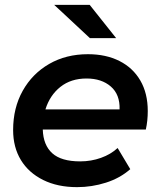

<svg xmlns="http://www.w3.org/2000/svg" viewBox="-20 -763 659 790"><path d="M297 7Q217 7 157.5 -22.5Q98 -52 66 -104.5Q34 -157 34 -228Q34 -319 73.5 -389.5Q113 -460 182.5 -500Q252 -540 342 -540Q416 -540 471.5 -512Q527 -484 557.5 -431.5Q588 -379 588 -306Q588 -286 586 -267Q584 -248 580 -230H156Q158 -166 195 -132.5Q232 -99 310 -99Q355 -99 395.5 -113.5Q436 -128 464 -154L516 -67Q474 -30 416 -11.5Q358 7 297 7ZM167 -313H472Q474 -374 436 -407Q398 -440 336 -440Q272 -440 228.5 -405.5Q185 -371 167 -313ZM350 -606 203 -743H349L458 -606Z"/></svg>

Font: Montserrat SemiBold
Style: Italic
Weight: 600
Italic angle: -11.3°
Designer: Julieta Ulanovsky
Foundry: Julieta Ulanovsky
Version: Version 9.000; ttfautohint (v1.8.4.7-5d5b)